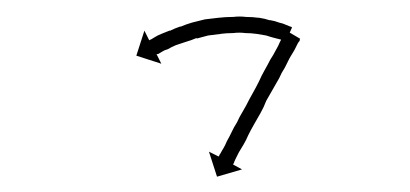

<svg xmlns="http://www.w3.org/2000/svg" viewBox="-20 -282 508 238"><path d="M332 -231Q332 -231 332 -231Q332 -231 332 -231Q332 -231 332.5 -231Q333 -231 333 -231Q331 -232 328 -233Q328 -233 328 -233Q328 -233 328 -233Q328 -233 328 -233Q328 -233 328 -233Q324 -234 320 -235Q320 -235 320 -235Q320 -235 320 -235Q320 -235 320 -235Q320 -235 320 -235Q316 -236 310 -238Q310 -238 310 -238Q310 -238 310 -238Q310 -238 310 -238Q310 -238 310 -238Q304 -239 298 -240Q298 -240 298 -240Q298 -240 298 -240Q298 -240 298 -240Q298 -240 298 -240Q291 -241 284 -241Q284 -241 284 -241Q284 -241 284 -241Q284 -241 284 -241Q284 -241 284 -241Q277 -242 269 -241Q269 -241 269 -241Q269 -241 269 -241Q269 -241 269 -241Q269 -241 269 -241Q261 -241 253 -240Q253 -240 253.5 -240Q254 -240 254 -240Q254 -240 254 -240Q254 -240 254 -240Q246 -239 238 -238Q238 -238 238 -238Q238 -238 238 -238Q238 -238 238 -238Q238 -238 238 -238Q231 -236 223 -234Q223 -234 223 -234Q223 -234 224 -234Q224 -234 224 -234.5Q224 -235 224 -235Q217 -232 210 -230Q210 -230 210 -230Q210 -230 210 -230Q210 -230 210 -230Q210 -230 210 -230Q204 -228 198 -226Q198 -226 198 -226Q198 -226 198 -226Q198 -226 198 -226Q198 -226 198 -226Q193 -224 188 -221Q188 -221 188 -221Q188 -221 188 -221Q188 -221 188 -221Q188 -221 188 -221Q184 -220 181 -218Q181 -218 181 -218Q181 -218 181 -218Q181 -218 181 -218Q181 -218 181 -218Q178 -216 176 -215Q175 -215 174 -215L180 -203L149 -213L159 -244L165 -232Q166 -233 167 -233Q169 -234 172 -236Q172 -236 172 -236Q172 -236 172 -236Q172 -236 172 -236Q172 -236 172 -236Q175 -238 180 -240Q180 -240 180 -240Q180 -240 180 -240Q180 -240 180 -240Q180 -240 180 -240Q185 -242 190 -244Q190 -244 190 -244Q190 -244 191 -244Q191 -244 191 -244Q191 -244 191 -244Q197 -247 203 -249Q203 -249 203 -249Q203 -249 203 -249Q203 -249 203.5 -249Q204 -249 204 -249Q211 -252 218 -254Q218 -254 218 -254Q218 -254 218 -254Q218 -254 218 -254Q218 -254 218 -254Q226 -256 234 -258Q234 -258 234 -258Q234 -258 234 -258Q234 -258 234 -258Q234 -258 234 -258Q243 -259 251 -260Q251 -260 251 -260Q251 -260 251 -260Q251 -260 251 -260Q251 -260 251 -260Q260 -261 268 -261Q268 -261 268 -261Q268 -261 268 -261Q269 -261 269 -261Q269 -261 269 -261Q277 -262 285 -261Q285 -261 285 -261Q285 -261 285 -261Q285 -261 285 -261Q285 -261 285 -261Q293 -261 300 -260Q300 -260 300.5 -260Q301 -260 301 -260Q301 -260 301 -260Q301 -260 301 -260Q308 -259 314 -257Q314 -257 314 -257Q314 -257 314 -257Q314 -257 314.5 -257Q315 -257 315 -257Q321 -256 326 -254Q326 -254 326 -254Q326 -254 326 -254Q326 -254 326 -254Q326 -254 326 -254Q331 -253 335 -251Q335 -251 335 -251Q335 -251 335 -251Q335 -251 335 -251Q335 -251 335 -251Q338 -250 340 -249Q340 -249 340 -249Q340 -249 340 -249Q340 -249 340 -249Q340 -249 340 -249Q341 -249 342 -248L334 -230Q333 -230 332 -231ZM351 -232H352Q350 -230 349 -228Q347 -224 345 -220Q342 -215 339 -210Q336 -204 333 -198Q329 -192 326 -185Q322 -178 318 -171Q314 -164 310 -157Q307 -149 303 -142Q299 -135 295 -128Q291 -121 288 -115Q285 -108 282 -103Q279 -98 276 -93Q274 -89 272 -85Q270 -81 270 -80Q269 -79 269 -78L280 -72L249 -63L239 -94L251 -88Q252 -89 252 -90Q253 -91 255 -95Q257 -98 259 -102Q261 -107 264 -112Q267 -118 270 -124Q274 -130 277 -137Q281 -144 285 -151Q289 -159 293 -166Q297 -173 301 -181Q304 -188 308 -195Q312 -202 315 -208Q319 -214 322 -220Q325 -225 327 -230Q329 -234 331 -237Q333 -240 334 -242Q335 -243 335 -244L352 -234Q352 -233 351 -232Z"/></svg>

Font: FRB American Cursive Just Arrows Light
Style: Italic
Weight: 300
Italic angle: -25°
Version: Version 2.0;Modular Font Editor K font №1